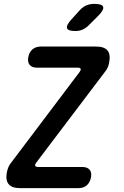

<svg xmlns="http://www.w3.org/2000/svg" viewBox="-20 -970 640 990"><path d="M83 0Q42 0 25 -20Q8 -40 15 -80Q18 -95 23 -107.5Q28 -120 38 -132L389 -597Q398 -609 396 -615Q394 -621 381 -621H171Q145 -621 133 -635.5Q121 -650 126 -676Q131 -702 148 -716Q165 -730 191 -730H476Q517 -730 534 -710Q551 -690 543 -649Q541 -635 535.5 -622.5Q530 -610 520 -598L168 -133Q159 -121 161.5 -115Q164 -109 178 -109H404Q430 -109 442 -95Q454 -81 449 -55Q444 -29 427.5 -14.5Q411 0 385 0ZM369 -810Q330 -810 325.5 -825Q321 -840 350 -872L392 -918Q409 -936 427 -943Q445 -950 467 -950Q507 -950 512 -934.5Q517 -919 486 -888L438 -840Q423 -825 406 -817.5Q389 -810 369 -810Z"/></svg>

Font: Maple Mono SemiBold
Style: Italic
Weight: 600
Italic angle: -10°
Monospace: yes
Designer: subframe7536
Version: Version 7.000